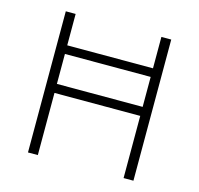

<svg xmlns="http://www.w3.org/2000/svg" viewBox="-101 -796 938 904"><g transform="rotate(15 368.0 -344.0)"><path d="M111 0V-688H159V-535H577V-688H625V0H577V-303H159V0ZM159 -347H577V-493H159Z"/></g></svg>

Font: Saira Thin ExtraLight
Style: Regular
Weight: 250
Version: Version 1.101